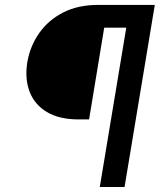

<svg xmlns="http://www.w3.org/2000/svg" viewBox="-20 -747 643 767"><path d="M378.6 0 484.4 -636.4H396.3L335.9 -269.9H294.7Q216.6 -269.9 167.3 -299.5Q117.9 -329.2 98.2 -380.9Q78.5 -432.5 89.1 -498.6Q100.5 -563.9 137.1 -615.6Q173.7 -667.3 232.8 -697.3Q291.9 -727.3 370 -727.3H598.4L477.6 0Z"/></svg>

Font: Inter UI Medium
Style: Italic
Weight: 500
Italic angle: 9.39999°
Designer: Rasmus Andersson
Foundry: rsms
Version: 3.2;8d6f07862